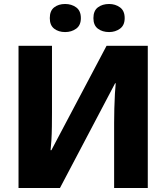

<svg xmlns="http://www.w3.org/2000/svg" viewBox="-20 -944 835 964"><path d="M73 -714H241V-377Q241 -346 240.5 -308Q240 -270 238 -238Q236 -206 234 -190H238L515 -714H722V0H553V-327Q553 -359 554 -399Q555 -439 557 -474Q559 -509 561 -526H558L281 0H73ZM230 -853Q230 -890 252 -907Q274 -924 307 -924Q339 -924 362.5 -907Q386 -890 386 -853Q386 -817 362.5 -800Q339 -783 307 -783Q274 -783 252 -800Q230 -817 230 -853ZM449 -853Q449 -890 471.5 -907Q494 -924 528 -924Q559 -924 582.5 -907Q606 -890 606 -853Q606 -817 582.5 -800Q559 -783 528 -783Q494 -783 471.5 -800Q449 -817 449 -853Z"/></svg>

Font: Noto Sans Disp ExtBd
Style: Regular
Weight: 800
Designer: Monotype Design Team
Foundry: Monotype Imaging Inc.
Version: Version 2.000;GOOG;noto-source:20170915:90ef993387c0; ttfaut